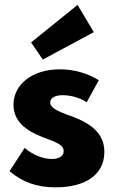

<svg xmlns="http://www.w3.org/2000/svg" viewBox="-20 -769 481 803"><path d="M20 -53.2C74.5 -6.4 135 14.5 212.7 14.5C339.1 14.5 416.4 -39.5 416.4 -133.6C416.4 -207.3 366.8 -251.4 275.5 -284.1C216.4 -305 190 -319.1 190 -340.5C190 -357.7 207.3 -370.9 242.3 -370.9C275.9 -370.9 313.6 -360.5 342.7 -341.4L393.2 -433.6C345.5 -463.2 288.2 -479.1 230.5 -479.1C113.2 -479.1 36.4 -414.5 36.4 -330.9C36.4 -242.7 121.8 -208.6 180.9 -186.8C225.9 -170.5 246.4 -158.2 246.4 -137.3C246.4 -115.5 225.5 -104.1 196.8 -104.1C160.9 -104.1 118.6 -120 83.2 -150.5ZM159.1 -520 372.3 -634.5 304.5 -748.6 110 -591.4Z"/></svg>

Font: Spartan MB ExtBd
Style: Regular
Weight: 800
Designer: Matt Bailey, Mirko Velimirovic
Foundry: Matt Bailey
Version: Version 1.005